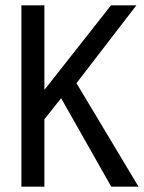

<svg xmlns="http://www.w3.org/2000/svg" viewBox="-20 -714 540 718"><path d="M266 -403 498 -16H396L209 -346H208L146 -268V-16H60V-694H146V-379H147L395 -694H490Z"/></svg>

Font: D2Coding ligature
Style: Regular
Weight: 400
Monospace: yes
Designer: Yong-Rak Park; Jeong-Hwan Yoon; Sang-Min Lee;
Foundry: NHN Corporation
Version: Version 1.3.2; Build 20180524